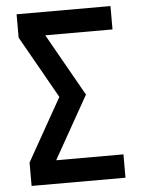

<svg xmlns="http://www.w3.org/2000/svg" viewBox="-53 -777 605 819"><g transform="rotate(-5 250.0 -367.5)"><path d="M49 0H451V-100H163L314 -368L163 -635H451V-735H49V-635L200 -368L49 -100Z"/></g></svg>

Font: Iosevka SS09
Style: Bold
Weight: 700
Monospace: yes
Designer: Belleve Invis
Foundry: Belleve Invis
Version: Version 5.2.1; ttfautohint (v1.8.3)